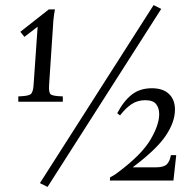

<svg xmlns="http://www.w3.org/2000/svg" viewBox="-20 -710 751 755"><path d="M52 -310V-331Q88 -332 99 -338.5Q110 -345 112 -375L128 -605L76 -565L60 -585L172 -673H196Q192 -652 190 -631L173 -375Q171 -345 180 -338.5Q189 -332 227 -331V-310ZM167 25 137 10 584 -690 614 -675ZM412 0 413 -13Q418 -15 427 -20.5Q436 -26 445 -33Q537 -102 571.5 -160.5Q606 -219 606 -261Q606 -285 594 -300.5Q582 -316 551 -316Q521 -316 497.5 -300.5Q474 -285 452 -256L441 -265Q467 -314 499 -338.5Q531 -363 577 -363Q621 -363 644.5 -340.5Q668 -318 668 -279Q668 -230 631.5 -176Q595 -122 503 -53V-52H593Q624 -52 636 -64Q648 -76 652 -100H673L662 0Z"/></svg>

Font: Bona Nova
Style: Italic
Weight: 400
Italic angle: -4°
Designer: Mateusz Machalski
Foundry: Capitalics
Version: Version 4.001; ttfautohint (v1.8.3)